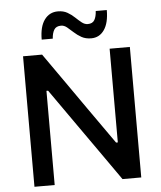

<svg xmlns="http://www.w3.org/2000/svg" viewBox="-61 -993 874 1045"><g transform="rotate(-5 376.0 -470.0)"><path d="M84.5 0Q84.5 -59 84.5 -113.5Q84.5 -168 84.5 -234.5V-474.5Q84.5 -542.5 84.5 -598Q84.5 -653.5 84.5 -713H188.5Q247.5 -629 301.2 -552.5Q355 -476 407.5 -400.5L548 -201H557.5V-474.5Q557.5 -542.5 557.5 -598Q557.5 -653.5 557.5 -713H668Q668 -653.5 668 -598Q668 -542.5 668 -474.5V-234.5Q668 -168 668 -113.5Q668 -59 668 0H565.5Q517 -69.5 463.2 -145.8Q409.5 -222 345.5 -313L204 -514.5H195V-234.5Q195 -168 195 -113.5Q195 -59 195 0ZM463 -778Q432.5 -778 410.2 -790.5Q388 -803 370.2 -819.5Q352.5 -836 337 -848.5Q321.5 -861 305 -861Q278 -861 267 -843Q256 -825 254 -794.5H193.5Q193.5 -865 220.8 -902.5Q248 -940 294.5 -940Q324.5 -940 346.2 -927.5Q368 -915 385.2 -898.5Q402.5 -882 418.2 -869.5Q434 -857 451 -857Q477.5 -857 488 -875.5Q498.5 -894 500 -924H560.5Q560.5 -853.5 534.2 -815.8Q508 -778 463 -778Z"/></g></svg>

Font: Commissioner Thin Medium
Style: Regular
Weight: 500
Version: Version 1.000